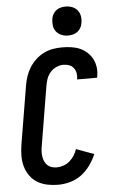

<svg xmlns="http://www.w3.org/2000/svg" viewBox="-63 -1007 626 1056"><g transform="rotate(-5 250.0 -478.5)"><path d="M215 8Q185 8 155.5 2Q126 -4 101.5 -18.5Q77 -33 60 -56.5Q43 -80 35 -108Q27 -136 27 -166.5Q27 -197 32 -228L86 -552Q90 -577 98.5 -602Q107 -627 121 -649.5Q135 -672 155.5 -691Q176 -710 200 -722Q224 -734 249.5 -738.5Q275 -743 300 -743Q326 -743 351.5 -739.5Q377 -736 399 -726.5Q421 -717 439 -700.5Q457 -684 468 -662.5Q479 -641 482 -616Q485 -591 480 -565L479 -560H368L369 -562Q372 -579 369 -595Q366 -611 356.5 -623.5Q347 -636 332 -641.5Q317 -647 300 -647Q281 -647 261 -638Q241 -629 227 -612.5Q213 -596 206.5 -576Q200 -556 197 -537L143 -212Q140 -197 139.5 -182.5Q139 -168 141 -154Q143 -140 148.5 -127.5Q154 -115 164 -105.5Q174 -96 187.5 -92Q201 -88 216 -88Q234 -88 252.5 -94.5Q271 -101 286.5 -114Q302 -127 312.5 -144Q323 -161 329 -179L427 -143Q414 -112 393 -82.5Q372 -53 344 -32Q316 -11 282 -1.5Q248 8 215 8ZM340 -805Q321 -805 304 -812Q287 -819 275.5 -833Q264 -847 261.5 -866Q259 -885 262 -904Q264 -918 271 -930Q278 -942 289.5 -950.5Q301 -959 314.5 -962Q328 -965 341 -965Q360 -965 377.5 -958Q395 -951 406 -937Q417 -923 420 -904Q423 -885 419 -866Q417 -852 410 -840Q403 -828 391.5 -819.5Q380 -811 366.5 -808Q353 -805 340 -805Z"/></g></svg>

Font: Iosevka SS18
Style: Bold Italic
Weight: 700
Italic angle: -9°
Monospace: yes
Designer: Belleve Invis
Foundry: Belleve Invis
Version: Version 25.1.1; ttfautohint (v1.8.4)